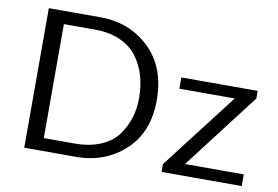

<svg xmlns="http://www.w3.org/2000/svg" viewBox="-74 -816 1359 939"><g transform="rotate(10 605.5 -346.5)"><path d="M779 0V-39L1069 -416H794V-472H1173V-434L885 -58H1177V0ZM97 0V-693H353Q498 -693 596.5 -599Q695 -505 695 -341Q695 -182 596.5 -91Q498 0 354 0ZM183 -63H336Q412 -63 467.5 -87.5Q523 -112 552 -153.5Q581 -195 594.5 -240Q608 -285 608 -337Q608 -395 593.5 -445.5Q579 -496 548.5 -538Q518 -580 464 -604.5Q410 -629 337 -629H183Z"/></g></svg>

Font: Coval
Style: Light
Weight: 300
Foundry: Context Ltd
Version: Version 001.000